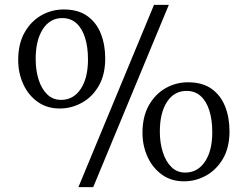

<svg xmlns="http://www.w3.org/2000/svg" viewBox="-20 -771 1020 791"><path d="M303 0 614.5 -751H675.5L364 0ZM226 -324Q173.5 -324 135 -351.5Q96.5 -379 75.8 -424.5Q55 -470 55 -524Q55 -590.5 81.2 -637Q107.5 -683.5 150.2 -707.8Q193 -732 242.5 -732Q302 -732 339.8 -705Q377.5 -678 395.5 -632.2Q413.5 -586.5 413.5 -530Q413.5 -463.5 387 -417.5Q360.5 -371.5 317.5 -347.8Q274.5 -324 226 -324ZM231.5 -359.5Q282.5 -359.5 312.5 -404.5Q342.5 -449.5 342.5 -526Q342.5 -578 330.2 -616.2Q318 -654.5 294.5 -675.5Q271 -696.5 236.5 -696.5Q186 -696.5 156.5 -651Q127 -605.5 127 -528Q127 -481.5 139 -443.2Q151 -405 174.5 -382.2Q198 -359.5 231.5 -359.5ZM738 -24Q685 -24 646.8 -51.8Q608.5 -79.5 587.8 -125Q567 -170.5 567 -224Q567 -290.5 593.2 -337Q619.5 -383.5 662.2 -407.8Q705 -432 754.5 -432Q814 -432 851.8 -405Q889.5 -378 907.5 -332.2Q925.5 -286.5 925.5 -230.5Q925.5 -163.5 898.8 -117.5Q872 -71.5 829.2 -47.8Q786.5 -24 738 -24ZM743 -60Q794 -60 824.2 -104.8Q854.5 -149.5 854.5 -226Q854.5 -278 842.2 -316.2Q830 -354.5 806.5 -375.5Q783 -396.5 748.5 -396.5Q697.5 -396.5 668 -351.2Q638.5 -306 638.5 -229Q638.5 -182.5 650.8 -144Q663 -105.5 686.2 -82.8Q709.5 -60 743 -60Z"/></svg>

Font: Merriweather 72pt Light
Style: Regular
Weight: 300
Version: Version 2.100